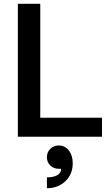

<svg xmlns="http://www.w3.org/2000/svg" viewBox="-20 -720 574 1011"><path d="M192 -700V-100H517V0H74V-700ZM302 169H288Q262 168 244.5 151Q227 134 227 108Q227 81 245 63.5Q263 46 290 46Q322 46 342.5 72.5Q363 99 363 140Q363 197 324.5 234Q286 271 227 271V214Q262 214 282 202Q302 190 302 169Z"/></svg>

Font: MedMera Sans Semibold
Style: Regular
Weight: 600
Designer: Kasper Nordkvist
Foundry: UNCUT.wtf
Version: Version 1.300